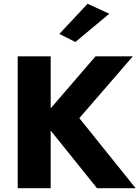

<svg xmlns="http://www.w3.org/2000/svg" viewBox="-20 -999 740 1019"><path d="M560 -926 445 -979 295 -819 380 -776ZM74 -700V0H249V-306L495 0H700L401 -372L685 -700H487L249 -424V-700Z"/></svg>

Font: Jost
Style: Bold
Weight: 700
Version: Version 3.710